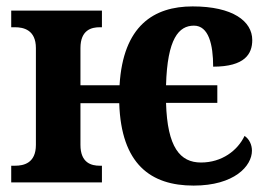

<svg xmlns="http://www.w3.org/2000/svg" viewBox="-20 -569 841 599"><path d="M584 10C711 10 766 -51 766 -99C766 -117 758 -135 743 -145C721 -99 672 -62 607 -62C542 -62 502 -109 498 -248H658V-303H498C502 -449 538 -489 585 -489C631 -489 645 -430 645 -361C744 -361 767 -401 767 -444C767 -503 706 -549 581 -549C460 -549 364 -489 353 -303H231V-419C231 -476 266 -484 291 -484H298V-536H15V-484H27C53 -484 92 -476 92 -419V-117C92 -60 54 -52 27 -52H15V0H298V-52H291C266 -52 231 -60 231 -117V-247H352C358 -57 450 10 584 10Z"/></svg>

Font: Noto Serif SemiCondensed
Style: Bold
Weight: 700
Width: 4
Designer: Monotype Design Team
Foundry: Monotype Imaging Inc.
Version: Version 2.015